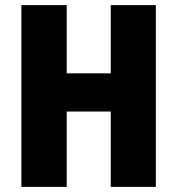

<svg xmlns="http://www.w3.org/2000/svg" viewBox="-20 -734 696 754"><path d="M592 0H415V-296H242V0H64V-714H242V-446H415V-714H592Z"/></svg>

Font: Noto Sans Lao Condensed Black
Style: Regular
Weight: 900
Width: 3
Designer: Monotype Design Team
Foundry: Monotype Imaging Inc.
Version: Version 2.003; ttfautohint (v1.8.4.7-5d5b)